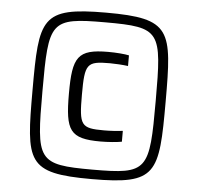

<svg xmlns="http://www.w3.org/2000/svg" viewBox="-51 -748 835 809"><g transform="rotate(5 366.5 -344.0)"><path d="M366 8C641 8 648 -39 648 -344C648 -648 641 -696 366 -696C91 -696 85 -648 85 -344C85 -39 91 8 366 8ZM366 -32C133 -32 127 -49 127 -344C127 -639 133 -655 366 -655C600 -655 606 -639 606 -344C606 -49 600 -32 366 -32ZM389 -153C420 -153 458 -156 479 -160V-206C459 -203 426 -201 400 -201C302 -201 294 -212 294 -343C294 -474 302 -485 400 -485C423 -485 455 -483 477 -480V-525C460 -529 422 -532 389 -532C259 -532 239 -498 239 -343C239 -186 259 -153 389 -153Z"/></g></svg>

Font: Saira UNSAM
Style: Regular
Weight: 400
Designer: Hector Gatti with collaboration of the Omnibus-Type team
Foundry: Omnibus-Type
Version: Version 0.072;PS 000.072;hotconv 1.0.88;makeotf.lib2.5.64775